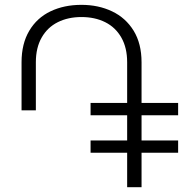

<svg xmlns="http://www.w3.org/2000/svg" viewBox="-20 -780 777 800"><path d="M569.8 -299.8V-194.8H722.2V-143.6H569.8V0H509.8V-143.6H357.4V-194.8H509.8V-299.8H357.4V-351.1H509.8V-520.5Q509.8 -581.1 485.6 -623.5Q461.4 -666 418.5 -687.5Q375.5 -709 319.3 -709Q263.7 -709 220.7 -687.5Q177.7 -666 153.6 -623.5Q129.4 -581.1 129.4 -520.5V-320.3H69.8V-520.5Q69.8 -598.1 102.1 -652.1Q134.3 -706.1 190.7 -732.9Q247.1 -759.8 319.3 -759.8Q390.1 -759.8 447 -732.7Q503.9 -705.6 536.9 -651.9Q569.8 -598.1 569.8 -520.5V-351.1H722.2V-299.8Z"/></svg>

Font: Mardoto Light
Style: Regular
Weight: 400
Designer: Christian Robertson, Vahan Hovhannisyan
Foundry: Google
Version: Version 1.000